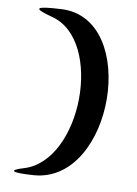

<svg xmlns="http://www.w3.org/2000/svg" viewBox="-101 -905 762 1071"><g transform="rotate(10 280.5 -369.0)"><path d="M106 70C18 96 44 108 168 99C609 65 600 -862 159 -840C9 -832 -2 -819 115 -788C422 -708 415 -22 106 70Z"/></g></svg>

Font: Venom Sans
Style: Regular
Weight: 400
Version: Version 1.001